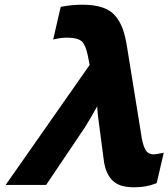

<svg xmlns="http://www.w3.org/2000/svg" viewBox="-20 -786 716 816"><path d="M646 -8 641 -6Q603 10 549 10Q486 10 457 -20Q428 -50 421 -106Q397 -288 396 -296Q396 -300 394.5 -314Q393 -328 393 -334Q365 -283 339 -242L176 0H4L361 -510L353 -551Q344 -594 328 -610Q309 -626 266 -626Q240 -626 215 -620L206 -618L238 -757L244 -758Q287 -766 330 -766Q382 -766 417.5 -753.5Q453 -741 473 -715Q493 -689 503 -659.5Q513 -630 520 -586L579 -221Q585 -173 598 -150Q609 -130 633 -130Q644 -130 666 -135L676 -137Z"/></svg>

Font: Passageway
Style: BdIt
Weight: 700
Foundry: Ascender Corporation
Version: Version 1.11